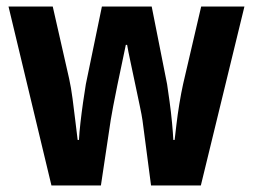

<svg xmlns="http://www.w3.org/2000/svg" viewBox="-20 -617 772 586"><path d="M415 -249Q413 -264 406.5 -294.5Q400 -325 392.5 -361Q385 -397 378 -429.5Q371 -462 368 -480H364Q360 -461 353 -427.5Q346 -394 338.5 -358.5Q331 -323 325.5 -293Q320 -263 318 -251L288 -51H137L6 -597H141L191 -377Q197 -350 201.5 -315.5Q206 -281 210 -247.5Q214 -214 217 -190H221Q222 -211 225.5 -242Q229 -273 233.5 -304.5Q238 -336 242 -360L291 -597H443L490 -360Q493 -340 497.5 -307.5Q502 -275 505 -243Q508 -211 509 -190H513Q515 -207 518.5 -237Q522 -267 527.5 -300.5Q533 -334 539 -361L594 -597H726L593 -51H441Z"/></svg>

Font: Noto Sans Tamil UI Condensed
Style: Bold
Weight: 700
Width: 3
Designer: Jelle Bosma - Monotype Design Team
Foundry: Monotype Imaging Inc.
Version: Version 2.004; ttfautohint (v1.8.4.7-5d5b)